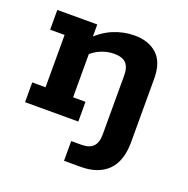

<svg xmlns="http://www.w3.org/2000/svg" viewBox="-108 -513 769 786"><g transform="rotate(20 276.0 -119.5)"><path d="M252 171V85H297Q331 85 347.5 68Q364 51 364 16V-240Q364 -278 347.5 -294.5Q331 -311 296 -311Q269 -311 241.5 -300.5Q214 -290 187 -265L198 -298V-86H252V0H20V-86H78V-314H15V-400H189V-337L176 -335Q214 -374 258.5 -392Q303 -410 349 -410Q411 -410 447.5 -376Q484 -342 484 -271V5Q484 88 442.5 129.5Q401 171 324 171Z"/></g></svg>

Font: Rokkitt
Style: Bold
Weight: 700
Designer: Vernon Adams
Foundry: Vernon Adams
Version: Version 3.103